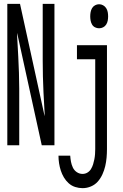

<svg xmlns="http://www.w3.org/2000/svg" viewBox="-20 -755 640 998"><path d="M18 0V-735H84L212 -151Q212 -154 212 -158Q212 -162 212 -165L206 -276Q204 -317 203 -358.5Q202 -400 202 -441V-735H263V0H197L69 -584Q69 -581 69 -577Q69 -573 69 -570L75 -459Q77 -418 78.5 -376.5Q80 -335 80 -294V0ZM495 -608Q484 -608 474 -613Q464 -618 458.5 -627.5Q453 -637 451 -648Q449 -659 449 -670Q449 -681 451 -692Q453 -703 458.5 -712.5Q464 -722 474 -727.5Q484 -733 495 -733Q506 -733 516 -727.5Q526 -722 532 -712.5Q538 -703 540 -692Q542 -681 542 -670Q542 -659 540 -648Q538 -637 532 -627.5Q526 -618 516 -613Q506 -608 495 -608ZM409 223Q390 223 371 217Q352 211 337 197.5Q322 184 312 167Q302 150 296 131.5Q290 113 287 93.5Q284 74 284 54H345Q346 70 349 86Q352 102 359 116.5Q366 131 379.5 140Q393 149 409 149Q423 149 434.5 142Q446 135 453 123.5Q460 112 464 99Q468 86 470.5 73Q473 60 474 46.5Q475 33 475 20V-447H380V-520H536V20Q536 42 534 64.5Q532 87 527 108.5Q522 130 512.5 151Q503 172 488.5 188.5Q474 205 453 214Q432 223 409 223Z"/></svg>

Font: Zed Mono Extended
Style: Regular
Weight: 400
Width: 7
Monospace: yes
Designer: Belleve Invis
Foundry: Belleve Invis
Version: Version 1.0.0; ttfautohint (v1.8.4)